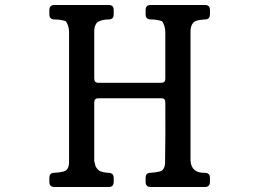

<svg xmlns="http://www.w3.org/2000/svg" viewBox="-20 -717 1040 770"><path d="M178 -676Q178 -697 198 -697H416Q436 -697 436 -677V-660Q436 -639 416 -639Q390 -639 372 -629Q360 -619 358 -597V-402Q358 -385 374 -385H627Q643 -385 643 -401V-590Q642 -615 630 -632Q608 -639 585 -639Q564 -639 564 -659V-677Q564 -697 584 -697H802Q822 -697 822 -677V-660Q822 -639 802 -639Q781 -638 768 -634Q745 -626 744 -592V-72Q748 -23 800 -24Q822 -24 822 -4V12Q822 33 802 33H585Q564 33 564 13V-4Q564 -24 584 -24Q601 -25 619 -29Q640 -33 642 -62Q644 -184 643 -307Q643 -323 627 -323H375Q358 -323 358 -307V-71Q360 -61 363 -51Q369 -39 377 -33Q389 -26 413 -24Q436 -24 436 -4V12Q436 33 416 33H199Q178 33 178 13V-4Q178 -24 198 -24Q220 -25 234 -29Q256 -34 257 -65V-590Q256 -615 244 -632Q222 -639 199 -639Q178 -639 178 -659Z"/></svg>

Font: cwTeXKai
Style: Medium
Weight: 500
Version: Version 1.17